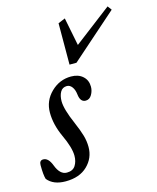

<svg xmlns="http://www.w3.org/2000/svg" viewBox="-116 -776 706 863"><g transform="rotate(-15 237.0 -344.5)"><path d="M234.4 -491.2 234.9 -683.6 267.6 -697.3 293.5 -566.9 467.3 -699.7 481.4 -680.7 266.6 -491.2ZM82.5 11.2Q25.4 11.2 -2 -22.9Q-8.3 -42.5 -8.3 -88.4Q-8.3 -110.4 9.8 -110.4Q33.7 -110.4 48.3 -71.8Q65.9 -25.4 97.7 -25.4Q125.5 -25.4 137.7 -44.4Q149.9 -63.5 149.9 -90.3Q149.9 -127.9 120.6 -190.4Q93.3 -250 93.3 -305.2Q93.3 -360.4 133.1 -399.2Q172.9 -438 226.6 -438Q260.7 -438 281.2 -419.4Q301.8 -400.9 301.8 -370.6Q301.8 -351.1 291.5 -333.5Q281.2 -315.9 263.2 -315.9Q237.8 -315.9 233.9 -353Q231.4 -375 221.4 -388.2Q211.4 -401.4 197.8 -401.4Q176.8 -401.4 167 -384Q157.2 -366.7 157.2 -341.3Q157.2 -304.2 189 -231.4Q205.6 -192.9 213.4 -166Q221.2 -139.2 221.2 -111.8Q221.2 -60.5 184.3 -24.7Q147.5 11.2 82.5 11.2Z"/></g></svg>

Font: Elstob 14pt
Style: Italic
Weight: 400
Italic angle: -20°
Designer: Peter S. Baker
Version: Version 1.015